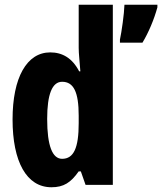

<svg xmlns="http://www.w3.org/2000/svg" viewBox="-20 -780 684 810"><path d="M197 10C249 10 279 -10 312 -57H321L341 0H456V-760H312V-578C312 -553 316 -523 319 -479H314C285 -535 243 -559 192 -559C93 -559 33 -453 33 -276C33 -98 92 10 197 10ZM644 -749V-760H505C504 -722 493 -645 486 -613V-600H581C607 -643 630 -698 644 -749ZM242 -110C201 -110 179 -165 179 -278C179 -382 200 -435 242 -435C291 -435 312 -391 312 -292V-260C312 -156 291 -110 242 -110Z"/></svg>

Font: Noto Sans Gurmukhi UI ExtraCondensed ExtraBold
Style: Regular
Weight: 800
Width: 2
Designer: Jelle Bosma - Monotype Design Team
Foundry: Monotype Imaging Inc.
Version: Version 2.004